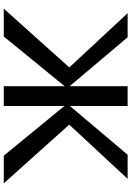

<svg xmlns="http://www.w3.org/2000/svg" viewBox="141 -839 698 1020"><g transform="rotate(90 490.0 -329.0)"><path d="M807 0 531 -337 802 -658H930L608 -311L616 -377L954 0ZM26 0 364 -377 373 -311 50 -658H178L449 -337L174 0ZM438 0V-658H543V0Z"/></g></svg>

Font: Ysabeau Infant SemiBold
Style: Regular
Weight: 600
Designer: Christian Thalmann (Catharsis Fonts)
Version: Version 2.002; featfreeze: ss01,ss02,lnum